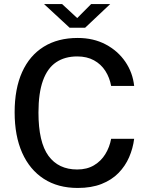

<svg xmlns="http://www.w3.org/2000/svg" viewBox="-20 -921 736 951"><path d="M365 10Q267 10 197 -35.2Q127 -80.5 89.8 -164.2Q52.5 -248 52.5 -365Q52.5 -481.5 89.5 -563.8Q126.5 -646 196.5 -689.5Q266.5 -733 365 -733Q443 -733 503.5 -701Q564 -669 600.8 -615Q637.5 -561 644.5 -495.5H530.5Q523 -536.5 501.8 -569.8Q480.5 -603 445.5 -622.2Q410.5 -641.5 362.5 -641.5Q301 -641.5 258 -612.5Q215 -583.5 192.8 -522Q170.5 -460.5 170.5 -363.5Q170.5 -217 220 -149.2Q269.5 -81.5 362.5 -81.5Q410.5 -81.5 445.5 -102.2Q480.5 -123 501.8 -157.8Q523 -192.5 530.5 -233.5H644.5Q638.5 -186 619.5 -142.2Q600.5 -98.5 566.8 -64Q533 -29.5 483 -9.8Q433 10 365 10ZM325 -783.5 198 -901H287.5L362.5 -831.5L431.5 -901H526L401.5 -783.5Z"/></svg>

Font: Public Sans Thin Medium
Style: Regular
Weight: 500
Version: Version 2.001